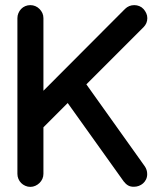

<svg xmlns="http://www.w3.org/2000/svg" viewBox="-20 -729 644 749"><path d="M47.9 -658.2Q47.9 -668.5 51.8 -677.7Q55.7 -687 62.5 -694.1Q69.3 -701.2 78.6 -705.1Q87.9 -709 98.1 -709Q108.9 -709 117.9 -705.1Q127 -701.2 134 -694.1Q141.1 -687 145.3 -678Q149.4 -668.9 149.4 -658.2V-375L467.8 -694.3Q482.9 -709 503.9 -709Q514.2 -709 523.7 -705.1Q533.2 -701.2 539.8 -693.8Q546.4 -686.5 550.5 -677.5Q554.7 -668.5 554.7 -658.2Q554.7 -637.7 540 -623L316.9 -399.9L544.9 -80.1Q554.2 -66.4 554.2 -49.8Q554.2 -38.1 549.6 -28.8Q544.9 -19.5 537.8 -13.4Q530.8 -7.3 521.7 -3.9Q512.7 -0.5 503.4 -0.5Q489.3 0 479.7 -5.6Q470.2 -11.2 462.4 -21.5L244.1 -327.1L149.4 -232.4V-50.8Q149.4 -40.5 145.3 -31.2Q141.1 -22 134 -15.1Q127 -8.3 117.9 -4.2Q108.9 0 98.1 0Q87.9 0 78.6 -4.2Q69.3 -8.3 62.5 -15.1Q55.7 -22 51.8 -31.2Q47.9 -40.5 47.9 -50.8V-354.5Z"/></svg>

Font: TGL 0-17
Style: Regular
Weight: 400
Designer: Peter Wiegel
Foundry: Peter Wiegel
Version: Version 1.003 2010